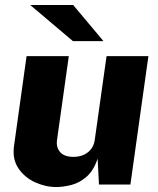

<svg xmlns="http://www.w3.org/2000/svg" viewBox="-20 -743 638 773"><path d="M207 10Q163 10 121 -9.2Q79 -28.5 54 -65.5Q29 -102.5 36.5 -156L87 -517H257L209.5 -179Q205.5 -149.5 222.2 -130.5Q239 -111.5 275.5 -111.5Q311 -111.5 334.2 -130.2Q357.5 -149 361.5 -180L409 -517H577.5L505 0H378.5L373 -104.5Q357 -56 328.2 -31.2Q299.5 -6.5 266.8 1.8Q234 10 207 10ZM274.5 -723H101.5L273.5 -577.5H396.5Z"/></svg>

Font: Public Sans ExtraBold
Style: Italic
Weight: 800
Italic angle: -8°
Designer: The Public Sans project authors (U.S. Web Design System). Libre Franklin designed by Pablo Impallari and Rodrigo Fuenzal
Version: Version 1.007; ttfautohint (v1.8.1) -l 8 -r 50 -G 200 -x 14 